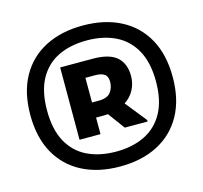

<svg xmlns="http://www.w3.org/2000/svg" viewBox="-109 -864 1066 1008"><g transform="rotate(-15 424.0 -360.0)"><path d="M424 23Q306 23 219 -22Q132 -67 84.5 -152.5Q37 -238 37 -360Q37 -482 84.5 -567.5Q132 -653 219 -698Q306 -743 424 -743Q542 -743 629 -698Q716 -653 763.5 -567.5Q811 -482 811 -360Q811 -238 763.5 -152.5Q716 -67 629 -22Q542 23 424 23ZM424 -58Q513 -58 579.5 -90.5Q646 -123 683 -190Q720 -257 720 -360Q720 -463 683 -530Q646 -597 579.5 -629.5Q513 -662 424 -662Q335 -662 268.5 -630Q202 -598 165 -531Q128 -464 128 -360Q128 -256 165 -189Q202 -122 268.5 -90Q335 -58 424 -58ZM253 -168V-561H430Q520 -561 560.5 -525Q601 -489 601 -422Q601 -382 583 -347.5Q565 -313 531 -291L623 -176V-168H499L432 -259Q420 -258 407 -258H367V-168ZM421 -474H367V-340H404Q450 -340 468.5 -364Q487 -388 487 -421Q487 -451 469.5 -462.5Q452 -474 421 -474Z"/></g></svg>

Font: Kufam
Style: Bold
Weight: 700
Designer: Wael Morcos, Artur Schmal
Foundry: Original Type
Version: Version 1.300; ttfautohint (v1.8.3)